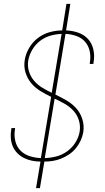

<svg xmlns="http://www.w3.org/2000/svg" viewBox="-20 -863 540 991"><path d="M166 108 189 -29Q167 -29 145 -33.5Q123 -38 104 -47.5Q85 -57 70 -72Q55 -87 46.5 -106.5Q38 -126 36 -148.5Q34 -171 38 -193L39 -202H58L57 -194Q52 -164 59 -135Q66 -106 85.5 -86Q105 -66 133.5 -57Q162 -48 191 -47L244 -363Q215 -377 188 -393.5Q161 -410 141 -434Q121 -458 111.5 -489.5Q102 -521 108 -555Q113 -586 131 -616.5Q149 -647 176.5 -667.5Q204 -688 236.5 -697Q269 -706 301 -706L323 -843H343L321 -706Q353 -705 383.5 -694.5Q414 -684 434.5 -661.5Q455 -639 462 -607Q469 -575 463 -542L462 -533H443L444 -541Q449 -571 443 -599Q437 -627 419 -647.5Q401 -668 373.5 -677.5Q346 -687 318 -688L266 -375Q295 -361 323.5 -344.5Q352 -328 373.5 -304Q395 -280 405 -248Q415 -216 410 -181Q406 -159 396.5 -138Q387 -117 372 -98.5Q357 -80 337 -66.5Q317 -53 296 -44.5Q275 -36 253 -32.5Q231 -29 209 -29L186 108ZM247 -384 298 -688Q269 -687 240.5 -679Q212 -671 187.5 -652.5Q163 -634 147 -607Q131 -580 126 -552Q121 -522 129.5 -494.5Q138 -467 156 -446Q174 -425 198 -410.5Q222 -396 247 -384ZM211 -47Q241 -48 270.5 -55.5Q300 -63 326 -81.5Q352 -100 369 -127Q386 -154 391 -183Q396 -214 387 -242.5Q378 -271 358.5 -292Q339 -313 313.5 -327.5Q288 -342 262 -354Z"/></svg>

Font: Iosevka Term Curly Thin
Style: Italic
Weight: 100
Italic angle: -9°
Designer: Belleve Invis
Foundry: Belleve Invis
Version: Version 32.3.0